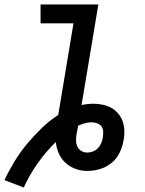

<svg xmlns="http://www.w3.org/2000/svg" viewBox="-25 -755 645 857"><path d="M81 82 -5 49Q15 6 40 -35Q65 -76 95.5 -112.5Q126 -149 160.5 -182.5Q195 -216 235 -242L303 -651H156V-735H414L339 -286Q352 -289 365.5 -290.5Q379 -292 392 -292Q413 -292 434 -287.5Q455 -283 472 -273.5Q489 -264 502.5 -248Q516 -232 522.5 -213.5Q529 -195 530 -173.5Q531 -152 527 -131Q524 -112 517.5 -93.5Q511 -75 500 -58Q489 -41 473 -28Q457 -15 439 -7Q421 1 402 4.5Q383 8 364 8Q337 8 311.5 -1.5Q286 -11 267 -28.5Q248 -46 237.5 -70Q227 -94 224 -121Q179 -77 143 -26Q107 25 81 82ZM364 -74Q377 -74 390 -79Q403 -84 412.5 -94Q422 -104 427 -116.5Q432 -129 434 -142Q436 -155 435.5 -168Q435 -181 428 -190.5Q421 -200 409 -204.5Q397 -209 384 -209Q369 -209 354 -205Q339 -201 324 -194Q322 -184 320 -173.5Q318 -163 316 -153Q314 -139 314.5 -125Q315 -111 321 -99.5Q327 -88 338.5 -81Q350 -74 364 -74Z"/></svg>

Font: Iosevka Curly MdExObl
Style: Regular
Weight: 500
Width: 7
Italic angle: -9°
Monospace: yes
Designer: Belleve Invis
Foundry: Belleve Invis
Version: Version 11.1.0; ttfautohint (v1.8.3)